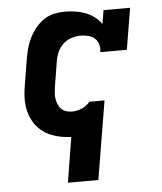

<svg xmlns="http://www.w3.org/2000/svg" viewBox="-53 -584 706 836"><g transform="rotate(-5 300.0 -166.5)"><path d="M210 205 242 8Q219 7 197 3Q175 -1 154.5 -9.5Q134 -18 117 -31Q100 -44 87.5 -61.5Q75 -79 67 -99.5Q59 -120 56 -142.5Q53 -165 54.5 -188Q56 -211 60 -234L78 -344Q82 -368 88 -391Q94 -414 105 -436.5Q116 -459 132 -479Q148 -499 169 -513.5Q190 -528 214 -533Q238 -538 262 -538Q285 -538 308 -534.5Q331 -531 351.5 -523Q372 -515 390 -501.5Q408 -488 420 -470L430 -530H546L516 -349H400Q403 -366 398.5 -382.5Q394 -399 382 -409.5Q370 -420 353.5 -424Q337 -428 321 -428Q301 -428 280.5 -421.5Q260 -415 244 -400Q228 -385 219.5 -365.5Q211 -346 208 -326L190 -216Q188 -203 187 -189.5Q186 -176 188 -163Q190 -150 195 -138.5Q200 -127 208.5 -118.5Q217 -110 229.5 -106Q242 -102 255 -102Q276 -102 297 -110.5Q318 -119 333 -137L334 -138H400L343 205Z"/></g></svg>

Font: Iosevka Curly Slab XBdExObl
Style: Regular
Weight: 800
Width: 7
Italic angle: -9°
Monospace: yes
Designer: Belleve Invis
Foundry: Belleve Invis
Version: Version 11.1.0; ttfautohint (v1.8.3)